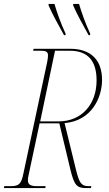

<svg xmlns="http://www.w3.org/2000/svg" viewBox="-35 -964 557 984"><path d="M293 -784H301V-792C276 -845 255 -906 244 -944H214V-936C238 -882 261 -843 293 -784ZM419 -784H427V-792C402 -845 381 -906 370 -944H340V-936C364 -882 387 -843 419 -784ZM-15 0H197L199 -10H152C117 -10 108 -22 108 -40C108 -47 109 -57 112 -69L168 -332H269L327 -90C346 -13 360 0 408 0H431L433 -10H419C381 -10 371 -27 354 -96L296 -333C435 -345 488 -464 488 -554C488 -657 431 -714 324 -714H137L135 -704H172C199 -704 211 -700 211 -680C211 -674 210 -661 207 -647L85 -75C74 -21 62 -10 20 -10H-13ZM266 -342H171L247 -704H323C417 -704 460 -650 460 -552C460 -429 383 -342 266 -342Z"/></svg>

Font: Noto Serif Display Condensed Thin
Style: Italic
Weight: 100
Width: 3
Italic angle: -12°
Designer: Monotype Design Team
Foundry: Monotype Imaging Inc.
Version: Version 2.009